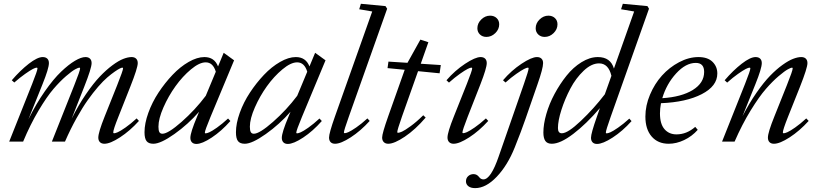

<svg xmlns="http://www.w3.org/2000/svg" viewBox="-20 -745 4308 1010"><path d="M28.3 0 149.4 -304.2Q177.2 -374.5 177.2 -385.3Q177.2 -389.2 172.9 -389.2Q167 -389.2 152.8 -382.1Q138.7 -375 112.1 -356.2Q85.4 -337.4 55.2 -311L42 -322.8Q86.4 -374.5 131.6 -409.7Q176.8 -444.8 204.6 -444.8Q220.2 -444.8 228.8 -436.5Q237.3 -428.2 237.3 -413.1Q237.3 -385.3 203.6 -301.8L129.4 -117.2Q169.9 -199.2 215.8 -264.6Q261.7 -330.1 301.5 -367.9Q341.3 -405.8 374.3 -425.3Q407.2 -444.8 429.7 -444.8Q444.8 -444.8 453.4 -436.5Q461.9 -428.2 461.9 -413.1Q461.9 -386.7 423.3 -289.1L356.9 -120.6Q392.6 -191.9 431.9 -249.3Q471.2 -306.6 504.9 -342Q538.6 -377.4 571.3 -401.6Q604 -425.8 628.7 -435.3Q653.3 -444.8 672.4 -444.8Q687.5 -444.8 696 -436.5Q704.6 -428.2 704.6 -413.1Q704.6 -387.7 665.5 -289.1L602.5 -129.9Q575.7 -63 575.7 -48.3Q575.7 -43.9 580.1 -43.9Q586.4 -43.9 599.6 -49.6Q612.8 -55.2 640.1 -74.2Q667.5 -93.3 698.7 -122.1L710.9 -108.9Q663.1 -56.2 611.3 -22.5Q559.6 11.2 529.3 11.2Q514.2 11.2 505.6 2.7Q497.1 -5.9 497.1 -21Q497.1 -48.8 530.8 -132.8L596.2 -296.4Q627.4 -375 627.4 -385.3Q627.4 -389.2 623 -389.2Q620.1 -389.2 610.6 -384.8Q601.1 -380.4 583.5 -368.2Q565.9 -356 544.7 -337.9Q523.4 -319.8 496.3 -288.6Q469.2 -257.3 441.7 -218.5Q414.1 -179.7 382.3 -122.8Q350.6 -65.9 321.8 0H252.9L370.6 -296.4Q401.4 -373.5 401.4 -385.3Q401.4 -389.2 397 -389.2Q392.1 -389.2 375.5 -380.4Q358.9 -371.6 327.4 -344.5Q295.9 -317.4 261.2 -277.1Q226.6 -236.8 183.1 -163.8Q139.6 -90.8 101.6 0Z M786.6 11.2Q761.7 11.2 751 -2.7Q740.2 -16.6 740.2 -49.3Q740.2 -95.7 760.3 -151.4Q780.3 -207 813.7 -257.8Q847.2 -308.6 887.5 -351.1Q927.7 -393.6 972.4 -419.2Q1017.1 -444.8 1055.2 -444.8Q1107.9 -444.8 1127 -395.5L1156.7 -467.3L1211.4 -427.7L1086.9 -128.9Q1057.6 -58.1 1057.6 -47.4Q1057.6 -43.5 1061.5 -43.5Q1067.9 -43.5 1081.1 -49.1Q1094.2 -54.7 1121.3 -73.7Q1148.4 -92.8 1179.7 -121.6L1191.9 -108.4Q1145 -55.2 1094 -21.5Q1043 12.2 1013.2 12.2Q998 12.2 989.7 3.7Q981.4 -4.9 981.4 -20Q981.4 -47.9 1017.1 -132.3L1027.3 -157.2Q969.7 -91.3 897.5 -40Q825.2 11.2 786.6 11.2ZM813.5 -78.6Q813.5 -58.6 818.4 -50Q823.2 -41.5 834.5 -41.5Q864.3 -41.5 935.3 -104Q1006.3 -166.5 1062.5 -241.2L1115.2 -367.7Q1100.6 -417 1062 -417Q1028.8 -417 984.6 -380.1Q940.4 -343.3 903.1 -291.3Q865.7 -239.3 839.6 -179.7Q813.5 -120.1 813.5 -78.6Z M1267.6 11.2Q1242.7 11.2 1231.9 -2.7Q1221.2 -16.6 1221.2 -49.3Q1221.2 -95.7 1241.2 -151.4Q1261.2 -207 1294.7 -257.8Q1328.1 -308.6 1368.4 -351.1Q1408.7 -393.6 1453.4 -419.2Q1498 -444.8 1536.1 -444.8Q1588.9 -444.8 1607.9 -395.5L1637.7 -467.3L1692.4 -427.7L1567.9 -128.9Q1538.6 -58.1 1538.6 -47.4Q1538.6 -43.5 1542.5 -43.5Q1548.8 -43.5 1562 -49.1Q1575.2 -54.7 1602.3 -73.7Q1629.4 -92.8 1660.6 -121.6L1672.9 -108.4Q1626 -55.2 1575 -21.5Q1523.9 12.2 1494.1 12.2Q1479 12.2 1470.7 3.7Q1462.4 -4.9 1462.4 -20Q1462.4 -47.9 1498 -132.3L1508.3 -157.2Q1450.7 -91.3 1378.4 -40Q1306.2 11.2 1267.6 11.2ZM1294.4 -78.6Q1294.4 -58.6 1299.3 -50Q1304.2 -41.5 1315.4 -41.5Q1345.2 -41.5 1416.3 -104Q1487.3 -166.5 1543.5 -241.2L1596.2 -367.7Q1581.5 -417 1543 -417Q1509.8 -417 1465.6 -380.1Q1421.4 -343.3 1384 -291.3Q1346.7 -239.3 1320.6 -179.7Q1294.4 -120.1 1294.4 -78.6Z M1742.7 11.2Q1727.5 11.2 1719.2 2.7Q1710.9 -5.9 1710.9 -21.5Q1710.9 -44.4 1742.2 -132.8L1938 -684.6L1869.6 -696.3L1878.4 -725.1L2007.8 -712.9L2016.6 -699.2L1814.5 -129.9Q1789.1 -58.6 1789.1 -48.3Q1789.1 -44.4 1793.5 -44.4Q1799.8 -44.4 1813 -50Q1826.2 -55.7 1853.8 -74.5Q1881.3 -93.3 1912.6 -122.1L1924.8 -108.9Q1877 -56.2 1825 -22.5Q1772.9 11.2 1742.7 11.2Z M2022.5 11.2Q2007.3 11.2 1998.8 2.4Q1990.2 -6.3 1990.2 -21.5Q1990.2 -43 2022 -132.8L2108.9 -377.9L2018.6 -386.7L2023.4 -420.9L2123.5 -414.6L2191.4 -536.6L2233.4 -522.9L2193.4 -409.7L2298.8 -402.8L2292.5 -359.4L2179.2 -370.6L2094.7 -132.3Q2069.8 -61.5 2069.8 -50.3Q2069.8 -46.4 2073.7 -46.4Q2080.6 -46.4 2095 -52.7Q2109.4 -59.1 2140.4 -81.5Q2171.4 -104 2206.5 -138.7L2219.2 -126.5Q2164.6 -63 2109.4 -25.9Q2054.2 11.2 2022.5 11.2Z M2538.6 -550.8Q2518.1 -550.8 2504.6 -563.7Q2491.2 -576.7 2491.2 -596.2Q2491.2 -622.6 2511.7 -642.6Q2532.2 -662.6 2558.1 -662.6Q2579.1 -662.6 2592.5 -649.9Q2606 -637.2 2606 -617.2Q2606 -590.8 2585.4 -570.8Q2564.9 -550.8 2538.6 -550.8ZM2366.2 11.2Q2351.1 11.2 2342.5 2.4Q2334 -6.3 2334 -21.5Q2334 -48.8 2367.7 -132.8L2436 -304.2Q2463.9 -374.5 2463.9 -385.3Q2463.9 -389.2 2459.5 -389.2Q2453.6 -389.2 2439.5 -382.1Q2425.3 -375 2398.7 -356.2Q2372.1 -337.4 2341.8 -310.5L2328.6 -322.8Q2373 -374 2426.5 -409.4Q2480 -444.8 2508.3 -444.8Q2523.4 -444.8 2532 -436.5Q2540.5 -428.2 2540.5 -413.1Q2540.5 -387.2 2507.3 -301.8L2439.9 -129.9Q2412.6 -59.6 2412.6 -48.3Q2412.6 -44.4 2416.5 -44.4Q2423.3 -44.4 2436.5 -50Q2449.7 -55.7 2477.1 -74.5Q2504.4 -93.3 2536.1 -122.1L2548.3 -108.9Q2500.5 -56.2 2448.5 -22.5Q2396.5 11.2 2366.2 11.2Z M2845.2 -550.8Q2824.7 -550.8 2811.3 -563.7Q2797.9 -576.7 2797.9 -596.2Q2797.9 -622.6 2818.4 -642.6Q2838.9 -662.6 2864.7 -662.6Q2885.7 -662.6 2899.2 -649.9Q2912.6 -637.2 2912.6 -617.2Q2912.6 -590.8 2892.1 -570.8Q2871.6 -550.8 2845.2 -550.8ZM2479.5 244.6Q2456.5 244.6 2443.8 234.6Q2431.2 224.6 2431.2 209Q2431.2 191.9 2442.9 181.4Q2454.6 170.9 2471.2 170.9Q2488.3 170.9 2500 186Q2509.3 198.7 2522.9 198.7Q2562 198.7 2603.5 77.6L2736.3 -304.2Q2760.7 -374 2760.7 -385.3Q2760.7 -389.2 2756.8 -389.2Q2751 -389.2 2736.8 -382.1Q2722.7 -375 2696 -356.4Q2669.4 -337.9 2639.2 -311L2626 -322.8Q2669.9 -374 2723.1 -409.4Q2776.4 -444.8 2804.7 -444.8Q2819.8 -444.8 2828.4 -436.5Q2836.9 -428.2 2836.9 -413.1Q2836.9 -385.3 2807.6 -301.8L2743.7 -117.7Q2722.7 -56.6 2687.5 31.2Q2649.9 125 2593 184.8Q2536.1 244.6 2479.5 244.6Z M2882.8 11.2Q2858.9 11.2 2848.6 -3.7Q2838.4 -18.6 2838.4 -47.9Q2838.4 -91.3 2853.8 -145Q2869.1 -198.7 2897.2 -251Q2925.3 -303.2 2960.2 -346.9Q2995.1 -390.6 3038.8 -417.7Q3082.5 -444.8 3125 -444.8Q3191.9 -444.8 3209.5 -384.3L3315.9 -684.6L3247.1 -696.3L3256.3 -725.1L3385.7 -712.9L3394 -699.2L3191.9 -128.9Q3167 -59.1 3167 -47.4Q3167 -43.5 3171.4 -43.5Q3177.7 -43.5 3190.9 -49.1Q3204.1 -54.7 3231.4 -73.5Q3258.8 -92.3 3290.5 -121.1L3302.2 -107.9Q3254.9 -55.2 3202.9 -21.5Q3150.9 12.2 3120.6 12.2Q3105.5 12.2 3097.2 3.7Q3088.9 -4.9 3088.9 -20.5Q3088.9 -43.5 3120.1 -131.8L3135.7 -176.3Q3064 -92.8 2995.8 -40.8Q2927.7 11.2 2882.8 11.2ZM2915 -71.3Q2915 -43.9 2935.5 -43.9Q2966.8 -43.9 3035.4 -108.9Q3104 -173.8 3161.6 -249L3196.3 -346.2Q3180.7 -411.6 3131.3 -411.6Q3091.3 -411.6 3050.3 -372.8Q3009.3 -334 2980.5 -279.3Q2951.7 -224.6 2933.3 -167.2Q2915 -109.9 2915 -71.3Z M3497.6 11.2Q3440.9 11.2 3408 -26.9Q3375 -64.9 3375 -131.8Q3375 -189.5 3399.2 -246.8Q3423.3 -304.2 3462.2 -347.4Q3501 -390.6 3552.2 -417.7Q3603.5 -444.8 3654.3 -444.8Q3702.6 -444.8 3728 -419.9Q3753.4 -395 3753.4 -358.4Q3753.4 -292 3671.6 -249.8Q3589.8 -207.5 3457 -202.1Q3451.7 -173.8 3451.7 -148.4Q3451.7 -92.8 3475.6 -65.4Q3499.5 -38.1 3538.6 -38.1Q3592.3 -38.1 3637.2 -77.6L3650.4 -62Q3620.1 -27.8 3579.1 -8.3Q3538.1 11.2 3497.6 11.2ZM3640.1 -414.1Q3587.4 -414.1 3536.9 -358.9Q3486.3 -303.7 3463.9 -228.5Q3564.9 -234.9 3624.5 -271.7Q3684.1 -308.6 3684.1 -366.7Q3684.1 -414.1 3640.1 -414.1Z M3778.3 0 3899.4 -304.2Q3927.2 -374.5 3927.2 -385.3Q3927.2 -389.2 3922.9 -389.2Q3917 -389.2 3902.8 -382.1Q3888.7 -375 3862.1 -356.2Q3835.4 -337.4 3805.2 -310.5L3792 -322.8Q3836.4 -374.5 3881.6 -409.7Q3926.8 -444.8 3954.6 -444.8Q3970.2 -444.8 3978.8 -436.5Q3987.3 -428.2 3987.3 -413.1Q3987.3 -385.3 3953.6 -301.8L3885.7 -133.3Q3920.9 -201.7 3959.2 -256.8Q3997.6 -312 4030.8 -346.2Q4064 -380.4 4095.9 -403.3Q4127.9 -426.3 4152.1 -435.5Q4176.3 -444.8 4194.8 -444.8Q4210.4 -444.8 4219 -436.5Q4227.5 -428.2 4227.5 -413.1Q4227.5 -387.7 4188.5 -289.1L4125 -129.9Q4098.1 -62 4098.1 -48.3Q4098.1 -43.9 4102.5 -43.9Q4108.9 -43.9 4122.1 -49.6Q4135.3 -55.2 4162.4 -74Q4189.5 -92.8 4221.2 -122.1L4233.9 -108.9Q4186 -56.2 4134 -22.5Q4082 11.2 4051.3 11.2Q4036.1 11.2 4027.8 2.7Q4019.5 -5.9 4019.5 -21Q4019.5 -48.3 4053.7 -132.8L4119.1 -296.4Q4149.9 -373.5 4149.9 -385.3Q4149.9 -389.2 4146 -389.2Q4141.1 -389.2 4124.5 -380.4Q4107.9 -371.6 4075.9 -344.5Q4043.9 -317.4 4008.8 -277.1Q3973.6 -236.8 3928.7 -163.8Q3883.8 -90.8 3844.2 0Z"/></svg>

Font: Elstob
Style: Italic
Weight: 400
Italic angle: -20°
Designer: Peter S. Baker
Version: Version 1.015